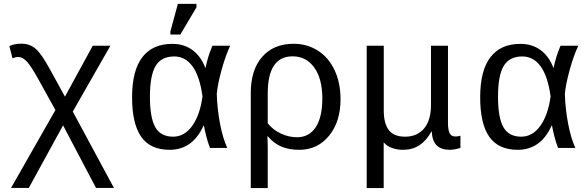

<svg xmlns="http://www.w3.org/2000/svg" viewBox="-20 -765 3040 993"><path d="M306.2 -116.7 128.9 207H37.1L266.6 -195.8L173.8 -363.3Q145 -415.5 122.1 -442.9Q99.1 -470.2 74.2 -470.2Q59.1 -470.2 44.9 -462.9L28.3 -526.9Q55.2 -539.1 90.8 -539.1Q134.8 -539.1 165 -512.2Q195.3 -485.4 236.8 -409.2L315.9 -265.1L459.5 -528.3H550.8L356.4 -188L569.3 207H476.6Z M1032.7 -115.7Q976.6 9.8 857.4 9.8Q757.3 9.8 710.2 -57.6Q663.1 -125 663.1 -261.7Q663.1 -400.4 716.1 -469.2Q769 -538.1 871.1 -538.1Q932.6 -538.1 976.3 -505.4Q1020 -472.7 1042 -413.6H1043Q1054.2 -471.7 1078.6 -528.3H1170.4Q1146 -476.6 1125.5 -401.6Q1105 -326.7 1101.1 -278.8Q1103.5 -200.7 1117.9 -125.5Q1132.3 -50.3 1155.3 0H1065.9Q1054.2 -29.8 1045.7 -64.7Q1037.1 -99.6 1034.7 -115.7ZM755.4 -264.6Q755.4 -156.2 783.2 -107.2Q811 -58.1 875.5 -58.1Q934.1 -58.1 974.4 -114.5Q1014.6 -170.9 1027.3 -266.6Q1013.2 -369.6 976.1 -421.4Q939 -473.1 880.9 -473.1Q814.5 -473.1 784.9 -424.1Q755.4 -375 755.4 -264.6ZM861.3 -586.4V-602.5L899.9 -745.1H996.1V-727.1L912.6 -586.4Z M1741.2 -252Q1741.2 -135.7 1681.9 -63Q1622.6 9.8 1527.8 9.8Q1475.6 9.8 1436.8 -6.1Q1397.9 -22 1364.7 -60.1H1362.8Q1364.7 -30.8 1364.7 0V207.5H1276.9V-283.7Q1276.9 -403.3 1335.9 -470.9Q1395 -538.6 1499 -538.6Q1568.4 -538.6 1624 -503.2Q1679.7 -467.8 1710.4 -402.1Q1741.2 -336.4 1741.2 -252ZM1647 -255.9Q1647 -357.9 1605.2 -415.8Q1563.5 -473.6 1493.2 -473.6Q1364.7 -473.6 1364.7 -281.7V-127Q1393.6 -91.8 1434.1 -73.5Q1474.6 -55.2 1516.6 -55.2Q1578.6 -55.2 1612.8 -106.9Q1647 -158.7 1647 -255.9Z M1876.5 207.5V-528.3H1964.8V-193.4Q1964.8 -126 1991 -92Q2017.1 -58.1 2075.2 -58.1Q2137.7 -58.1 2173.3 -100.6Q2209 -143.1 2209 -222.2V-528.3H2296.9V-129.9Q2296.9 -93.3 2305.4 -76.2Q2314 -59.1 2335 -59.1Q2347.2 -59.1 2361.3 -63V0Q2329.6 9.8 2306.2 9.8Q2261.7 9.8 2238.5 -13.2Q2215.3 -36.1 2212.9 -85H2211.4Q2159.7 9.8 2065.4 9.8Q2032.7 9.8 2006.1 -0.2Q1979.5 -10.3 1964.4 -28.8V207.5Z M2833 -115.7Q2776.9 9.8 2657.7 9.8Q2557.6 9.8 2510.5 -57.6Q2463.4 -125 2463.4 -261.7Q2463.4 -400.4 2516.4 -469.2Q2569.3 -538.1 2671.4 -538.1Q2732.9 -538.1 2776.6 -505.4Q2820.3 -472.7 2842.3 -413.6H2843.3Q2854.5 -471.7 2878.9 -528.3H2970.7Q2946.3 -476.6 2925.8 -401.6Q2905.3 -326.7 2901.4 -278.8Q2903.8 -200.7 2918.2 -125.5Q2932.6 -50.3 2955.6 0H2866.2Q2854.5 -29.8 2845.9 -64.7Q2837.4 -99.6 2835 -115.7ZM2555.7 -264.6Q2555.7 -156.2 2583.5 -107.2Q2611.3 -58.1 2675.8 -58.1Q2734.4 -58.1 2774.7 -114.5Q2814.9 -170.9 2827.6 -266.6Q2813.5 -369.6 2776.4 -421.4Q2739.3 -473.1 2681.2 -473.1Q2614.7 -473.1 2585.2 -424.1Q2555.7 -375 2555.7 -264.6Z"/></svg>

Font: Courier New
Style: Regular
Weight: 400
Designer: Steve Matteson
Foundry: Ascender Corporation
Version: Version 2.00.3